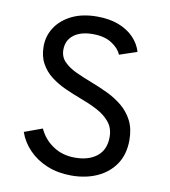

<svg xmlns="http://www.w3.org/2000/svg" viewBox="-81 -782 762 863"><g transform="rotate(10 299.5 -350.0)"><path d="M302 12Q241 12 191.5 -8.2Q142 -28.5 107.8 -63.8Q73.5 -99 58 -144L140 -174Q161 -127.5 203.8 -98.8Q246.5 -70 304 -70Q367 -70 404.5 -100.2Q442 -130.5 442 -188Q442 -228.5 419.5 -256Q397 -283.5 361 -302.2Q325 -321 284 -336Q247.5 -349.5 211 -366Q174.5 -382.5 144.8 -405.2Q115 -428 97 -460.8Q79 -493.5 79 -539Q79 -586 104.5 -625.2Q130 -664.5 178 -688.2Q226 -712 294 -712Q349.5 -712 391.8 -695.8Q434 -679.5 461.2 -651.2Q488.5 -623 499 -587L419 -560Q406.5 -589.5 373.2 -610.2Q340 -631 288 -631Q232.5 -631 200.8 -606.5Q169 -582 169 -539Q169 -506.5 190.2 -484.8Q211.5 -463 246 -447Q280.5 -431 320 -416Q357 -402 394.2 -384.2Q431.5 -366.5 462.8 -341Q494 -315.5 513 -278.8Q532 -242 532 -190Q532 -125.5 502 -80.5Q472 -35.5 420 -11.8Q368 12 302 12Z"/></g></svg>

Font: Overpass
Style: Regular
Weight: 400
Designer: Delve Withrington, Dave Bailey, Thomas Jockin
Foundry: Delve Fonts LLC
Version: Version 4.000